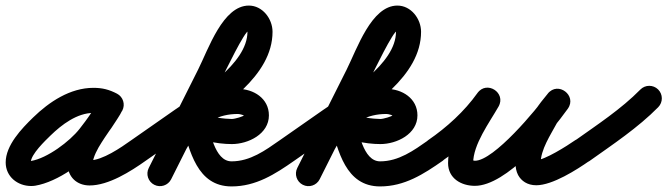

<svg xmlns="http://www.w3.org/2000/svg" viewBox="-52 -617 2395 689"><path d="M386.9 -220.2C398.4 -242.3 389.8 -269.5 367.8 -280.9C339.7 -295.5 315.5 -301.8 283.3 -301.8C199.6 -301.8 124.4 -251.5 66.6 -195.2C25.6 -155.3 -31.6 -95.8 -31.6 -34.1C-31.6 17 11.2 50.5 59.8 50.5C64.7 50.5 69.6 50.2 74.4 49.4C155.2 35.9 255.4 -36.6 304.4 -99.3C334.5 -137.7 361.9 -175.7 385.4 -218.3C399.5 -243.9 386 -267.4 365.7 -277.9C345.4 -288.5 318.4 -286 305.6 -259.7C302.9 -254.2 300 -249.1 296.6 -244C296.6 -244 296.3 -243.5 296 -243.1C295.7 -242.6 295.4 -242.2 295.4 -242.2C292.3 -237 288.9 -232 285.6 -227C285.6 -227 285.5 -226.9 285.5 -226.8C285.4 -226.7 285.4 -226.7 285.4 -226.7C269.1 -201.9 251.5 -177.9 235.8 -152.8C235.8 -152.8 235.9 -153 236 -153.1C236.1 -153.2 236.1 -153.3 236.1 -153.3C213.7 -118.3 190.6 -70.9 190.6 -28.9C190.6 17.5 223.5 48.5 269.5 48.5C337.7 48.5 416.8 -1.7 471.1 -40.3C491.3 -54.7 496.1 -82.8 481.7 -103.1C467.3 -123.3 439.2 -128.1 418.9 -113.7C382.1 -87.5 315.6 -41.5 269.5 -41.5C266.9 -41.5 277 -36.4 279.5 -31.5C279.8 -30.8 280.6 -26.7 280.6 -28.9C280.6 -52.1 299.4 -85.3 311.9 -104.7C311.9 -104.7 311.9 -104.8 312 -104.9C312.1 -105 312.2 -105.1 312.2 -105.2C327.5 -129.7 344.8 -153.1 360.6 -177.3C360.6 -177.3 360.6 -177.3 360.5 -177.2C360.5 -177.1 360.4 -177 360.4 -177C364.6 -183.2 368.7 -189.4 372.6 -195.8C372.6 -195.9 372.3 -195.4 372 -194.9C371.7 -194.5 371.4 -194 371.4 -194C377.1 -202.5 382 -211.1 386.4 -220.3C399.3 -246.6 386.4 -269.7 366.7 -279.9C347.1 -290.1 320.7 -287.3 306.6 -261.7C285.5 -223.4 260.6 -189.3 233.6 -154.7C198.5 -109.8 117.7 -49.1 59.6 -39.4C59.5 -39.4 59.8 -39.4 59.9 -39.4C60 -39.4 60 -39.5 59.8 -39.5C54.8 -39.5 53.5 -42.7 56.5 -38.4C57.9 -36.5 58.4 -33.7 58.4 -34.1C58.4 -63.2 111 -112.8 129.4 -130.8C169.3 -169.6 224.6 -211.8 283.3 -211.8C301.4 -211.8 311.3 -208.9 326.2 -201.1C348.3 -189.6 375.5 -198.2 386.9 -220.2Z M408.1 -51.2C422.3 -30.9 450.4 -25.9 470.8 -40.1C523.9 -77.2 577.1 -114.3 630.3 -151.5C630.3 -151.5 630.3 -151.5 630.3 -151.5C630.3 -151.5 630.3 -151.5 630.3 -151.5C745.1 -231.9 926 -343.5 926 -503C926 -549.5 890.1 -597 841 -597C747.8 -597 696.1 -441.3 658.9 -367.2C599.9 -249.5 540.8 -131.9 481.8 -14.2C470.6 8 479.6 35.1 501.8 46.2C524 57.4 551.1 48.4 562.2 26.2C562.2 26.2 562.2 26.2 562.2 26.2C621.3 -91.5 680.3 -209.1 739.4 -326.8C757.9 -363.8 826.4 -507 841 -507C844.1 -507 836.9 -507.4 834.9 -508.3C830.8 -510.2 836 -506.4 836 -503C836 -386.4 660 -282.2 578.7 -225.2C578.7 -225.2 578.7 -225.2 578.7 -225.2C578.7 -225.2 578.7 -225.3 578.7 -225.3C525.6 -188.1 472.4 -151 419.2 -113.9C398.9 -99.7 393.9 -71.6 408.1 -51.2ZM501.6 46.1C523.7 57.4 550.8 48.6 562.1 26.4C617.9 -83.2 657.9 -208 802 -208C809 -208 823 -203.2 823 -203C823 -199.9 791.4 -190 780 -190C757.2 -190 693.2 -196.3 677.7 -213.8C662.1 -231.4 639.6 -232 622.6 -222.6C605.6 -213.2 594.2 -193.8 600.8 -171.2C628.8 -76.8 654.4 52 779 52C866.6 52 935 8 1003.8 -40.1C1024.2 -54.4 1029.1 -82.5 1014.9 -102.8C1000.6 -123.2 972.5 -128.1 952.2 -113.9C952.2 -113.9 952.2 -113.9 952.2 -113.9C899.8 -77.2 846 -38 779 -38C717.1 -38 701.6 -147.9 687.2 -196.8C680.5 -219.3 653.5 -217.4 632.1 -205.6C610.6 -193.7 594.7 -171.8 610.3 -154.2C646.6 -113.2 727.5 -100 780 -100C838.6 -100 913 -135.8 913 -203C913 -264.1 857.6 -298 802 -298C613.7 -298 555.5 -158.8 481.9 -14.4C470.6 7.7 479.4 34.8 501.6 46.1Z M941.1 -51.2C955.3 -30.9 983.4 -25.9 1003.8 -40.1C1056.9 -77.2 1110.1 -114.3 1163.3 -151.5C1163.3 -151.5 1163.3 -151.5 1163.3 -151.5C1163.3 -151.5 1163.3 -151.5 1163.3 -151.5C1278.1 -231.9 1459 -343.5 1459 -503C1459 -549.5 1423.1 -597 1374 -597C1280.8 -597 1229.1 -441.3 1191.9 -367.2C1132.9 -249.5 1073.8 -131.9 1014.8 -14.2C1003.6 8 1012.6 35.1 1034.8 46.2C1057 57.4 1084.1 48.4 1095.2 26.2C1095.2 26.2 1095.2 26.2 1095.2 26.2C1154.3 -91.5 1213.3 -209.1 1272.4 -326.8C1290.9 -363.8 1359.4 -507 1374 -507C1377.1 -507 1369.9 -507.4 1367.9 -508.3C1363.8 -510.2 1369 -506.4 1369 -503C1369 -386.4 1193 -282.2 1111.7 -225.2C1111.7 -225.2 1111.7 -225.2 1111.7 -225.2C1111.7 -225.2 1111.7 -225.3 1111.7 -225.3C1058.6 -188.1 1005.4 -151 952.2 -113.9C931.9 -99.7 926.9 -71.6 941.1 -51.2ZM1034.6 46.1C1056.7 57.4 1083.8 48.6 1095.1 26.4C1150.9 -83.2 1190.9 -208 1335 -208C1342 -208 1356 -203.2 1356 -203C1356 -199.9 1324.4 -190 1313 -190C1290.2 -190 1226.2 -196.3 1210.7 -213.8C1195.1 -231.4 1172.6 -232 1155.6 -222.6C1138.6 -213.2 1127.2 -193.8 1133.8 -171.2C1161.8 -76.8 1187.4 52 1312 52C1399.6 52 1468 8 1536.8 -40.1C1557.2 -54.4 1562.1 -82.5 1547.9 -102.8C1533.6 -123.2 1505.5 -128.1 1485.2 -113.9C1485.2 -113.9 1485.2 -113.9 1485.2 -113.9C1432.8 -77.2 1379 -38 1312 -38C1250.1 -38 1234.6 -147.9 1220.2 -196.8C1213.5 -219.3 1186.5 -217.4 1165.1 -205.6C1143.6 -193.7 1127.7 -171.8 1143.3 -154.2C1179.6 -113.2 1260.5 -100 1313 -100C1371.6 -100 1446 -135.8 1446 -203C1446 -264.1 1390.6 -298 1335 -298C1146.7 -298 1088.5 -158.8 1014.9 -14.4C1003.6 7.7 1012.4 34.8 1034.6 46.1Z M1472.9 -51.5C1487 -31 1515 -25.8 1535.5 -39.9C1610.8 -91.7 1681.5 -156.2 1734.7 -230.9C1751.2 -254.1 1739.3 -278.6 1719.7 -291.1C1700.2 -303.5 1673 -304 1658.9 -279.3C1616.8 -205.3 1555.9 -118.9 1555.9 -31.7C1555.9 23.1 1603 49.9 1652.2 49.9C1765.1 49.9 1924.5 -140.9 1985.7 -226.9C2002.6 -250.7 1993.7 -275.7 1976 -288.9C1958.4 -302.2 1932 -303.9 1913.8 -281C1898 -261.2 1880.5 -241.4 1867.9 -219.3C1867.9 -219.3 1867.8 -219 1867.6 -218.8C1867.5 -218.5 1867.3 -218.2 1867.3 -218.2C1836.2 -159.9 1798 -98.5 1798 -30.3C1798 -16.2 1800.5 -2.1 1806.9 10.5C1806.9 10.5 1807.1 10.8 1807.3 11.1C1807.5 11.5 1807.6 11.8 1807.6 11.8C1818.8 32 1840.1 47.8 1872.4 47.8C1930.8 47.8 2017.7 -7.9 2063.8 -40.1C2084.2 -54.4 2089.1 -82.5 2074.9 -102.8C2060.6 -123.2 2032.5 -128.1 2012.2 -113.9C2012.2 -113.9 2012.2 -113.9 2012.2 -113.9C1982.5 -93.1 1901.6 -42.2 1872.4 -42.2C1867.1 -42.2 1881.5 -36.8 1885.4 -32.1C1886.3 -31 1887 -29.9 1887.8 -28.7C1888.3 -27.9 1889.4 -25.5 1889.1 -26.3C1888.4 -28.2 1887.3 -30.1 1886.4 -31.8C1886.4 -31.8 1886.5 -31.5 1886.7 -31.1C1886.9 -30.8 1887.1 -30.5 1887.1 -30.5C1886.7 -31.2 1887.8 -29 1888 -28.2C1888.4 -26.9 1888 -30 1888 -30.3C1888 -80.6 1923.4 -132.2 1946.7 -175.8C1946.7 -175.8 1946.5 -175.5 1946.4 -175.2C1946.2 -175 1946.1 -174.7 1946.1 -174.7C1956.3 -192.6 1971.3 -208.8 1984.2 -225C2002.4 -247.8 1992.9 -273.2 1974.6 -287C1956.3 -300.8 1929.2 -302.9 1912.3 -279.1C1873.6 -224.6 1720.5 -40.1 1652.2 -40.1C1647.7 -40.1 1637.8 -44.3 1641.7 -40.2C1643.9 -38 1645.4 -35.1 1645.9 -32C1645.9 -31.9 1645.9 -31.8 1645.9 -31.7C1645.9 -98.9 1703.9 -176.5 1737.1 -234.7C1751.2 -259.5 1740.5 -283.2 1722.2 -294.9C1703.9 -306.6 1677.9 -306.3 1661.3 -283.1C1614.3 -217 1551.1 -159.9 1484.5 -114.1C1464 -100 1458.8 -72 1472.9 -51.5Z M2000.3 -49.6C2014.7 -29.3 2042.8 -24.6 2063.1 -39C2147.4 -98.9 2237.3 -158.5 2310.1 -232.4C2327.5 -250.2 2327.3 -278.7 2309.6 -296.1C2291.8 -313.5 2263.3 -313.3 2245.9 -295.6C2245.9 -295.6 2245.9 -295.6 2245.9 -295.6C2177 -225.5 2090.9 -169.2 2010.9 -112.3C1990.7 -97.9 1985.9 -69.9 2000.3 -49.6Z"/></svg>

Font: FRB American Cursive Guidelines Black
Style: Bold Italic
Weight: 900
Italic angle: -25°
Version: Version 2.0;Modular Font Editor K font №1